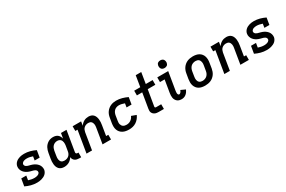

<svg xmlns="http://www.w3.org/2000/svg" viewBox="126 -1997 4848 3257"><g transform="rotate(-30 2550.0 -368.5)"><path d="M263 8Q203 8 147 -7Q91 -22 40 -47L64 -189H162L148 -105Q175 -96 203.5 -90Q232 -84 262 -84Q273 -84 283 -85Q293 -86 303.5 -88Q314 -90 324.5 -93.5Q335 -97 344.5 -103Q354 -109 361 -118Q368 -127 369 -137Q372 -153 364.5 -166Q357 -179 345 -187Q333 -195 318.5 -199.5Q304 -204 290 -207.5Q276 -211 261.5 -215Q247 -219 233 -224Q219 -229 206 -235.5Q193 -242 180.5 -250Q168 -258 158 -267.5Q148 -277 138.5 -288Q129 -299 122.5 -312Q116 -325 111.5 -339Q107 -353 105.5 -368.5Q104 -384 107 -399Q110 -420 121 -440Q132 -460 149 -475.5Q166 -491 186 -501Q206 -511 227 -517Q248 -523 269 -525.5Q290 -528 311 -528Q371 -528 426.5 -513Q482 -498 533 -473L511 -339H413L425 -414Q399 -423 370.5 -429.5Q342 -436 313 -436Q298 -436 283 -434Q268 -432 253.5 -426.5Q239 -421 227 -409.5Q215 -398 212 -384Q210 -368 217 -355Q224 -342 236.5 -333.5Q249 -325 263 -320.5Q277 -316 291.5 -312.5Q306 -309 320.5 -305Q335 -301 348.5 -296Q362 -291 375.5 -284.5Q389 -278 400.5 -270Q412 -262 423 -252.5Q434 -243 443 -232Q452 -221 459 -208Q466 -195 470 -181Q474 -167 475.5 -152Q477 -137 475 -121Q471 -100 459.5 -79.5Q448 -59 431 -44Q414 -29 392.5 -19Q371 -9 349.5 -3Q328 3 306 5.5Q284 8 263 8Z M795 8Q767 8 741.5 -0.5Q716 -9 698 -27.5Q680 -46 670.5 -70.5Q661 -95 658 -122Q655 -149 656.5 -176.5Q658 -204 663 -232L680 -332Q684 -356 691.5 -380.5Q699 -405 711 -427.5Q723 -450 741.5 -469.5Q760 -489 782.5 -502.5Q805 -516 829.5 -522Q854 -528 879 -528Q904 -528 928 -521.5Q952 -515 970 -500Q988 -485 999 -464.5Q1010 -444 1016 -420L1033 -520H1141L1075 -122Q1074 -114 1074.5 -107Q1075 -100 1079.5 -94.5Q1084 -89 1091.5 -86.5Q1099 -84 1106 -84H1124V8H1090Q1067 8 1045 3.5Q1023 -1 1005 -13Q987 -25 976 -44.5Q965 -64 964 -87Q950 -65 931.5 -46.5Q913 -28 890.5 -15.5Q868 -3 843.5 2.5Q819 8 795 8ZM853 -84Q874 -84 896 -90.5Q918 -97 936 -112Q954 -127 964.5 -148Q975 -169 978 -191L995 -291Q998 -308 998.5 -325.5Q999 -343 996.5 -359Q994 -375 987.5 -390Q981 -405 969 -415.5Q957 -426 941 -431Q925 -436 908 -436Q885 -436 862.5 -427Q840 -418 823.5 -400.5Q807 -383 798 -361Q789 -339 785 -317L769 -217Q766 -201 765.5 -185Q765 -169 767.5 -154Q770 -139 776.5 -125Q783 -111 794.5 -101.5Q806 -92 821.5 -88Q837 -84 853 -84Z M1233 0 1304 -428H1261V-520H1427L1414 -441Q1427 -461 1445 -478Q1463 -495 1484 -506.5Q1505 -518 1528 -523Q1551 -528 1573 -528Q1601 -528 1626 -519.5Q1651 -511 1668.5 -492Q1686 -473 1695 -448.5Q1704 -424 1707 -397.5Q1710 -371 1708.5 -343.5Q1707 -316 1702 -288L1670 -92H1713V0H1547L1597 -303Q1600 -319 1600.5 -335Q1601 -351 1598.5 -366Q1596 -381 1589.5 -394.5Q1583 -408 1572.5 -418Q1562 -428 1547 -432Q1532 -436 1516 -436Q1495 -436 1473.5 -429Q1452 -422 1434.5 -406.5Q1417 -391 1408 -370.5Q1399 -350 1395 -329L1341 0Z M2068 8Q2035 8 2004 2.5Q1973 -3 1946 -17Q1919 -31 1899 -54Q1879 -77 1869 -106Q1859 -135 1858.5 -167.5Q1858 -200 1863 -232L1880 -332Q1884 -359 1893.5 -385Q1903 -411 1919.5 -434.5Q1936 -458 1958.5 -476.5Q1981 -495 2006.5 -506.5Q2032 -518 2059.5 -523Q2087 -528 2114 -528Q2173 -528 2228 -512.5Q2283 -497 2333 -473L2311 -339H2213L2225 -413Q2200 -422 2172.5 -429Q2145 -436 2116 -436Q2093 -436 2069 -428Q2045 -420 2027 -402.5Q2009 -385 1999 -362.5Q1989 -340 1985 -317L1969 -217Q1966 -200 1965.5 -183Q1965 -166 1969.5 -150.5Q1974 -135 1983 -121.5Q1992 -108 2005.5 -99.5Q2019 -91 2035 -87.5Q2051 -84 2068 -84Q2089 -84 2110 -89.5Q2131 -95 2150 -107.5Q2169 -120 2183.5 -138Q2198 -156 2206 -177L2299 -143Q2286 -110 2261.5 -80Q2237 -50 2205.5 -29.5Q2174 -9 2138 -0.5Q2102 8 2068 8Z M2648 0Q2629 0 2610.5 -2.5Q2592 -5 2575.5 -12.5Q2559 -20 2546.5 -32.5Q2534 -45 2526.5 -61Q2519 -77 2519 -96Q2519 -115 2522 -134L2571 -428H2467V-520H2586L2621 -735H2729L2694 -520H2828V-428H2679L2627 -119Q2627 -114 2627 -108.5Q2627 -103 2630 -99.5Q2633 -96 2638 -94Q2643 -92 2648 -92H2749V0Z M3098 8Q3074 8 3051.5 2.5Q3029 -3 3012 -16.5Q2995 -30 2983.5 -50Q2972 -70 2968 -92Q2964 -114 2965 -138Q2966 -162 2970 -186L3010 -428H2919V-520H3133L3075 -171Q3074 -162 3073 -153.5Q3072 -145 3071.5 -136.5Q3071 -128 3071.5 -119.5Q3072 -111 3075 -103.5Q3078 -96 3084 -90Q3090 -84 3098 -84Q3108 -84 3117 -90Q3126 -96 3132 -104Q3138 -112 3142.5 -121.5Q3147 -131 3150 -140L3239 -99Q3230 -78 3216 -58Q3202 -38 3183.5 -22.5Q3165 -7 3142.5 0.5Q3120 8 3098 8ZM3106 -595Q3088 -595 3071.5 -601.5Q3055 -608 3045.5 -621.5Q3036 -635 3033 -652.5Q3030 -670 3033 -688Q3035 -701 3041.5 -712.5Q3048 -724 3058.5 -731.5Q3069 -739 3081.5 -742Q3094 -745 3107 -745Q3125 -745 3141.5 -738.5Q3158 -732 3167.5 -718.5Q3177 -705 3180.5 -687.5Q3184 -670 3181 -652Q3178 -639 3172 -627.5Q3166 -616 3155 -608.5Q3144 -601 3131.5 -598Q3119 -595 3106 -595Z M3556 8Q3524 8 3493.5 2Q3463 -4 3437.5 -18.5Q3412 -33 3394 -56.5Q3376 -80 3367 -108.5Q3358 -137 3358 -168.5Q3358 -200 3363 -232L3380 -332Q3384 -359 3394 -385.5Q3404 -412 3420.5 -435.5Q3437 -459 3460 -478Q3483 -497 3509.5 -508Q3536 -519 3563.5 -523.5Q3591 -528 3617 -528Q3649 -528 3679.5 -522Q3710 -516 3735.5 -501.5Q3761 -487 3779.5 -463.5Q3798 -440 3806.5 -411.5Q3815 -383 3815.5 -351.5Q3816 -320 3810 -288L3794 -188Q3789 -161 3779.5 -134.5Q3770 -108 3753.5 -84.5Q3737 -61 3714 -42Q3691 -23 3664.5 -12Q3638 -1 3610 3.5Q3582 8 3556 8ZM3557 -84Q3580 -84 3603.5 -92Q3627 -100 3645.5 -117Q3664 -134 3674.5 -157Q3685 -180 3688 -203L3705 -303Q3708 -319 3708.5 -335.5Q3709 -352 3705.5 -367.5Q3702 -383 3695 -396.5Q3688 -410 3676 -419Q3664 -428 3648.5 -432Q3633 -436 3617 -436Q3594 -436 3570 -428Q3546 -420 3528 -403Q3510 -386 3499.5 -363Q3489 -340 3485 -317L3469 -217Q3466 -201 3465.5 -184.5Q3465 -168 3468 -152.5Q3471 -137 3478.5 -123.5Q3486 -110 3498 -101Q3510 -92 3525.5 -88Q3541 -84 3557 -84Z M3933 0 4004 -428H3961V-520H4127L4114 -441Q4127 -461 4145 -478Q4163 -495 4184 -506.5Q4205 -518 4228 -523Q4251 -528 4273 -528Q4301 -528 4326 -519.5Q4351 -511 4368.5 -492Q4386 -473 4395 -448.5Q4404 -424 4407 -397.5Q4410 -371 4408.5 -343.5Q4407 -316 4402 -288L4370 -92H4413V0H4247L4297 -303Q4300 -319 4300.5 -335Q4301 -351 4298.5 -366Q4296 -381 4289.5 -394.5Q4283 -408 4272.5 -418Q4262 -428 4247 -432Q4232 -436 4216 -436Q4195 -436 4173.5 -429Q4152 -422 4134.5 -406.5Q4117 -391 4108 -370.5Q4099 -350 4095 -329L4041 0Z M4763 8Q4703 8 4647 -7Q4591 -22 4540 -47L4564 -189H4662L4648 -105Q4675 -96 4703.5 -90Q4732 -84 4762 -84Q4773 -84 4783 -85Q4793 -86 4803.5 -88Q4814 -90 4824.5 -93.5Q4835 -97 4844.5 -103Q4854 -109 4861 -118Q4868 -127 4869 -137Q4872 -153 4864.5 -166Q4857 -179 4845 -187Q4833 -195 4818.5 -199.5Q4804 -204 4790 -207.5Q4776 -211 4761.5 -215Q4747 -219 4733 -224Q4719 -229 4706 -235.5Q4693 -242 4680.5 -250Q4668 -258 4658 -267.5Q4648 -277 4638.5 -288Q4629 -299 4622.5 -312Q4616 -325 4611.5 -339Q4607 -353 4605.5 -368.5Q4604 -384 4607 -399Q4610 -420 4621 -440Q4632 -460 4649 -475.5Q4666 -491 4686 -501Q4706 -511 4727 -517Q4748 -523 4769 -525.5Q4790 -528 4811 -528Q4871 -528 4926.5 -513Q4982 -498 5033 -473L5011 -339H4913L4925 -414Q4899 -423 4870.5 -429.5Q4842 -436 4813 -436Q4798 -436 4783 -434Q4768 -432 4753.5 -426.5Q4739 -421 4727 -409.5Q4715 -398 4712 -384Q4710 -368 4717 -355Q4724 -342 4736.5 -333.5Q4749 -325 4763 -320.5Q4777 -316 4791.5 -312.5Q4806 -309 4820.5 -305Q4835 -301 4848.5 -296Q4862 -291 4875.5 -284.5Q4889 -278 4900.5 -270Q4912 -262 4923 -252.5Q4934 -243 4943 -232Q4952 -221 4959 -208Q4966 -195 4970 -181Q4974 -167 4975.5 -152Q4977 -137 4975 -121Q4971 -100 4959.5 -79.5Q4948 -59 4931 -44Q4914 -29 4892.5 -19Q4871 -9 4849.5 -3Q4828 3 4806 5.5Q4784 8 4763 8Z"/></g></svg>

Font: Iosevka Etoile Semibold
Style: Italic
Weight: 600
Italic angle: -9°
Designer: Belleve Invis
Foundry: Belleve Invis
Version: Version 22.1.2; ttfautohint (v1.8.4)